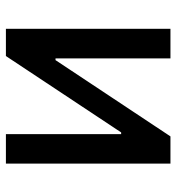

<svg xmlns="http://www.w3.org/2000/svg" viewBox="6 -592 586 637"><g transform="rotate(-90 298.5 -273.0)"><path d="M522 0H423.8V-381.3H418L165 0H74.7V-545.9H172.4V-163.6H178.2L431.6 -545.9H522Z"/></g></svg>

Font: Inter Cardless
Style: Regular
Weight: 400
Designer: Rasmus Andersson
Foundry: rsms
Version: Version 4.001;git-9221beed3